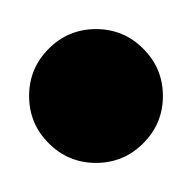

<svg xmlns="http://www.w3.org/2000/svg" viewBox="-30 -390 132 132"><path d="M3.5 -291.5Q-10 -305 -10 -324Q-10 -343 3.5 -356.5Q17 -370 36 -370Q55 -370 68.5 -356.5Q82 -343 82 -324Q82 -305 68.5 -291.5Q55 -278 36 -278Q17 -278 3.5 -291.5Z"/></svg>

Font: Marck Script
Style: Regular
Weight: 400
Designer: Denis Masharov, Marck Fogel
Foundry: Denis Masharov
Version: Version 1.002